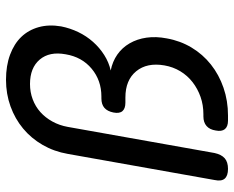

<svg xmlns="http://www.w3.org/2000/svg" viewBox="-90 -690 780 640"><g transform="rotate(-90 300.0 -370.0)"><path d="M110 -45Q105 -22 92.5 -11Q80 0 57 0Q34 0 24.5 -11Q15 -22 20 -45L107 -534Q115 -580 137 -618Q159 -656 191.5 -683Q224 -710 265.5 -725Q307 -740 354 -740Q401 -740 437.5 -726.5Q474 -713 497 -689Q520 -665 529.5 -631Q539 -597 532 -556Q526 -526 513 -499Q500 -472 480.5 -450Q461 -428 436.5 -412.5Q412 -397 385 -391Q415 -385 438 -369Q461 -353 475.5 -328Q490 -303 494.5 -271.5Q499 -240 492 -204Q484 -159 461.5 -121.5Q439 -84 405 -57Q371 -30 327.5 -15Q284 0 235 0H218Q198 0 189.5 -10.5Q181 -21 185 -41Q188 -61 200 -71.5Q212 -82 232 -82H239Q270 -82 297 -91.5Q324 -101 346 -118Q368 -135 382.5 -159Q397 -183 402 -212Q412 -270 382.5 -306Q353 -342 295 -342H278Q258 -342 249.5 -352Q241 -362 245 -382Q249 -402 260.5 -412Q272 -422 292 -422H298Q352 -422 391 -454.5Q430 -487 439 -541Q449 -595 421.5 -627.5Q394 -660 340 -660Q313 -660 289 -651Q265 -642 246.5 -625.5Q228 -609 215 -585.5Q202 -562 197 -534Z"/></g></svg>

Font: Maple Mono NL
Style: Italic
Weight: 400
Italic angle: -10°
Monospace: yes
Designer: subframe7536
Version: Version 7.000